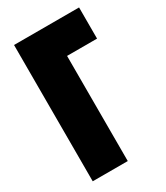

<svg xmlns="http://www.w3.org/2000/svg" viewBox="-176 -777 740 854"><g transform="rotate(-30 193.5 -350.0)"><path d="M41 0H221V-540H375V-700H41Z"/></g></svg>

Font: Advent Pro Black
Style: Regular
Weight: 900
Version: Version 3.000